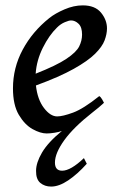

<svg xmlns="http://www.w3.org/2000/svg" viewBox="-20 -477 443 715"><path d="M303.2 132.8Q268.1 171.9 233.9 194.8Q199.7 217.8 170.4 217.8Q146.5 217.8 130.1 204.1Q113.8 190.4 114.3 159.2Q114.3 128.9 136.5 91.1Q158.7 53.2 210.4 10.7Q200.2 14.6 183.3 17.3Q166.5 20 153.8 20Q130.4 20 101.1 3.7Q71.8 -12.7 50 -49.6Q28.3 -86.4 28.3 -147.9Q28.3 -224.6 64.5 -292Q100.6 -359.4 163.6 -409.7Q185.5 -427.2 220.2 -442.1Q254.9 -457 288.1 -457Q334 -457 356.2 -429.9Q378.4 -402.8 378.4 -371.1Q378.4 -350.6 369.6 -326.9Q360.8 -303.2 334 -276.6Q307.1 -250 254.4 -220.5Q201.7 -190.9 113.8 -158.7Q119.6 -106.4 143.6 -75Q167.5 -43.5 192.9 -43.5Q213.4 -43.5 252 -57.6Q290.5 -71.8 349.6 -119.1Q355 -116.2 360.4 -106.9Q365.7 -97.7 367.2 -94.2Q357.9 -85.4 347.7 -76.9Q337.4 -68.4 324.2 -58.1Q254.4 -3.4 219.5 44.9Q184.6 93.3 184.6 128.4Q184.6 158.7 211.4 158.7Q243.2 158.7 292.5 111.8ZM192.4 -374.5Q163.1 -346.2 139.6 -299.3Q116.2 -252.4 112.8 -202.6Q190.9 -233.4 227.5 -258.1Q264.2 -282.7 274.9 -304.2Q285.6 -325.7 285.6 -348.1Q285.6 -376 272.7 -388.4Q259.8 -400.9 244.6 -400.9Q236.8 -400.9 221.2 -394.3Q205.6 -387.7 192.4 -374.5Z"/></svg>

Font: Gentium Book Plus
Style: Italic
Weight: 400
Italic angle: -8°
Designer: Victor Gaultney, Annie Olsen, Iska Routamaa, Becca Hirsbrunner
Foundry: SIL International
Version: Version 6.101